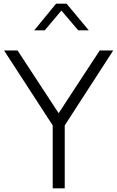

<svg xmlns="http://www.w3.org/2000/svg" viewBox="-20 -1018 634 1038"><path d="M265 -340 2 -745H75L297 -406L519 -745H592L330 -340V0H265ZM283 -998H340L460 -854H403L312 -961L222 -854H165Z"/></svg>

Font: BLUETTI 2.0 Extralight
Style: Roman
Weight: 200
Designer: Stijn de Vries
Foundry: tokotype
Version: Version 2.005;October 31, 2023;FontCreator 14.0.0.2814 64-bi